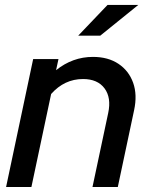

<svg xmlns="http://www.w3.org/2000/svg" viewBox="-20 -746 599 766"><path d="M4.3 0 112.3 -510.3H213.3L203.7 -466Q269.7 -519 351 -519Q411.3 -519 452.7 -491.3Q494 -463.7 511.2 -415.7Q528.3 -367.7 515 -306.3L450 0H349L411.7 -295.3Q424.7 -356.3 397 -393.5Q369.3 -430.7 311.3 -430.7Q237 -430.7 184 -371L105.3 0ZM292 -603.7 409 -726.3H531.7L380 -603.7Z"/></svg>

Font: Red Hat Display VF
Style: Italic
Weight: 300
Italic angle: -12°
Designer: Pentagram, MCKL
Foundry: Pentagram, MCKL
Version: Version 1.010